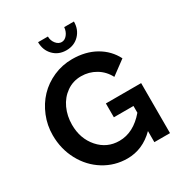

<svg xmlns="http://www.w3.org/2000/svg" viewBox="-209 -1062 1143 1214"><g transform="rotate(-30 362.5 -455.0)"><path d="M246.1 -915H317.9Q317.9 -885.3 335.7 -863Q353.5 -840.8 377 -840.8Q399.4 -840.8 416.7 -862.1Q434.1 -883.3 437 -915H507.8Q507.8 -856.9 470.9 -818.8Q434.1 -780.8 377 -780.8Q319.8 -780.8 283 -818.8Q246.1 -856.9 246.1 -915ZM423.8 -365.2H681.2V0H566.9V-81.1Q481 4.9 369.1 4.9Q276.9 4.9 199.5 -43Q122.1 -90.8 77.1 -174.6Q32.2 -258.3 32.2 -358.9Q32.2 -430.7 58.8 -496.1Q85.4 -561.5 131.1 -609.6Q176.8 -657.7 241.2 -686.3Q305.7 -714.8 377.9 -714.8Q475.6 -714.8 548.1 -673.6Q620.6 -632.3 657.2 -560.1L554.2 -483.9Q527.3 -535.6 479 -564.2Q430.7 -592.8 373 -592.8Q314 -592.8 267.3 -560.1Q220.7 -527.3 195.8 -473.1Q170.9 -418.9 170.9 -355Q170.9 -253.9 230.7 -185.5Q290.5 -117.2 380.9 -117.2Q483.9 -117.2 566.9 -214.8V-264.2H423.8Z"/></g></svg>

Font: Rawline
Style: Bold
Weight: 700
Designer: Matt McInerney, Pablo Impallari, Rodrigo Fuenzalida
Foundry: Matt McInerney, Pablo Impallari, Rodrigo Fuenzalida
Version: Version 4.020;PS 004.020;hotconv 1.0.88;makeotf.lib2.5.64775